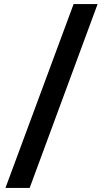

<svg xmlns="http://www.w3.org/2000/svg" viewBox="-20 -822 530 952"><path d="M7 110 345 -802H464L127 110Z"/></svg>

Font: Literata
Style: Bold
Weight: 700
Designer: Latin by Veronika Burian and Jose Scaglione. Greek by Irene Vlachou. Cyrillic by Vera Evstafieva.
Foundry: TypeTogether
Version: Version 3.103; ttfautohint (v1.8.4.7-5d5b);gftools[0.9.29]